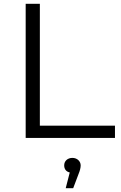

<svg xmlns="http://www.w3.org/2000/svg" viewBox="-20 -720 629 1002"><path d="M114 0H580V-64H188V-700H114ZM315 143C315 162 325 176 344 180L323 262H362L390 188C397 171 401 156 401 143C401 122 383 104 358 104C333 104 315 120 315 143Z"/></svg>

Font: Malon Grotesk
Style: Regular
Weight: 400
Designer: Julieta Ulanovsky
Foundry: Julieta Ulanovsky
Version: Version 7.200